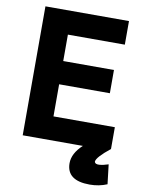

<svg xmlns="http://www.w3.org/2000/svg" viewBox="-100 -777 783 1066"><g transform="rotate(10 292.0 -244.0)"><path d="M407 17H354H68V-710H539V-577H218V-428H504V-297H218V-116H564V7Q490 66 488 91Q491 107 519 104Q534 103 566 93L579 203Q534 222 481 222Q351 222 351 124Q351 69 407 17Z"/></g></svg>

Font: Repo
Style: Bold
Weight: 700
Designer: Stefan Peev
Foundry: Context Ltd
Version: Version 001.000